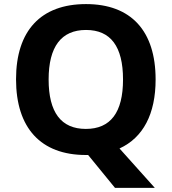

<svg xmlns="http://www.w3.org/2000/svg" viewBox="-20 -745 836 935"><path d="M737.8 -357.9C737.8 -594.7 618.2 -725.1 398.9 -725.1C179.7 -725.1 58.1 -596.7 58.1 -358.9C58.1 -121.1 179.2 9.8 397.9 9.8H409.2L540 169.9H733.9L562 -22C677.2 -74.7 737.8 -189.9 737.8 -357.9ZM216.8 -357.9C216.8 -517.6 278.3 -599.1 398.9 -599.1C519 -599.1 579.1 -518.6 579.1 -357.9C579.1 -197.3 518.6 -117.2 397.9 -117.2C277.3 -117.2 216.8 -198.2 216.8 -357.9Z"/></svg>

Font: Open Sans bold
Style: Bold
Weight: 700
Foundry: Ascender Corporation
Version: Version 1.100;PS 001.100;hotconv 1.0.88;makeotf.lib2.5.64775